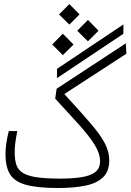

<svg xmlns="http://www.w3.org/2000/svg" viewBox="-20 -916 637 937"><path d="M263.2 1.5Q161.1 1.5 105.5 -14.4Q49.8 -30.3 28.3 -66.4Q6.8 -102.5 6.8 -163.1Q6.8 -213.4 22.9 -276.4H64.5Q58.1 -244.6 54.9 -220.2Q51.8 -195.8 51.8 -172.9Q51.8 -137.7 59.3 -113.3Q66.9 -88.9 89.1 -73.7Q111.3 -58.6 155.5 -51.5Q199.7 -44.4 272.9 -44.4Q330.6 -44.4 374.5 -50.8Q418.5 -57.1 443.4 -75.2Q468.3 -93.3 468.3 -128.9Q468.3 -167 441.9 -209.5Q415.5 -252 366.5 -306.4Q317.4 -360.8 249.5 -434.6L256.3 -482.9L594.2 -704.6L596.7 -653.8L293.9 -457Q372.1 -372.1 420.4 -315.9Q468.8 -259.8 491 -217.8Q513.2 -175.8 513.2 -133.3Q513.2 -80.1 482.9 -50.8Q452.6 -21.5 396.5 -10Q340.3 1.5 263.2 1.5ZM257.8 -534.7 258.3 -580.1 582.5 -796.9 582 -751ZM286.6 -647 234.9 -698.7 286.6 -751.5 338.9 -698.7ZM409.2 -714.4 356.9 -766.1 409.2 -818.8 460.9 -766.1ZM318.4 -795.9 268.1 -845.7 318.4 -896 368.2 -845.7Z"/></svg>

Font: Cascadia Code NF ExtraLight
Style: Regular
Weight: 200
Monospace: yes
Designer: Aaron Bell
Foundry: Saja Typeworks
Version: Version 2404.023; ttfautohint (v1.8.4)